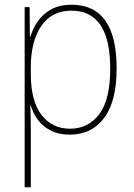

<svg xmlns="http://www.w3.org/2000/svg" viewBox="-20 -651 564 810"><path d="M282 -631Q472 -631 472 -362Q472 -224 419.5 -153.5Q367 -83 274 -83Q227 -83 193.5 -100.5Q160 -118 139.5 -146Q119 -174 110 -206H108Q109 -181 109.5 -153.5Q110 -126 110 -97V139H84V-621H105L106 -496H108Q118 -530 139.5 -561Q161 -592 196 -611.5Q231 -631 282 -631ZM281 -606Q198 -606 154 -541Q110 -476 110 -368V-339Q110 -225 155 -166.5Q200 -108 275 -108Q352 -108 398.5 -169Q445 -230 445 -362Q445 -606 281 -606Z"/></svg>

Font: Noto Sans Telugu UI SemiCondensed Thin
Style: Regular
Weight: 100
Width: 4
Designer: Jelle Bosma - Monotype Design Team
Foundry: Monotype Imaging Inc.
Version: Version 2.005; ttfautohint (v1.8.4.7-5d5b)